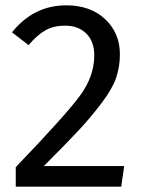

<svg xmlns="http://www.w3.org/2000/svg" viewBox="-20 -699 535 719"><path d="M228 -679Q319 -679 374 -627Q429 -575 429 -496Q429 -449 415 -408Q401 -367 361.5 -314.5Q322 -262 276.5 -213Q231 -164 144 -77H445L434 0H39V-73Q228 -270 280.5 -342Q333 -414 333 -492Q333 -544 303 -573.5Q273 -603 223 -603Q182 -603 151 -586Q120 -569 87 -530L25 -578Q106 -679 228 -679Z"/></svg>

Font: Fira Sans
Style: Regular
Weight: 400
Designer: Carrois Corporate & Edenspiekermann AG
Foundry: Carrois Corporate GbR & Edenspiekermann AG
Version: Version 4.106;PS 004.106;hotconv 1.0.70;makeotf.lib2.5.58329